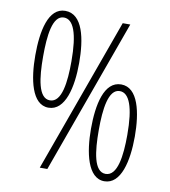

<svg xmlns="http://www.w3.org/2000/svg" viewBox="-82 -795 776 875"><g transform="rotate(10 306.0 -357.0)"><path d="M150 -276C228 -276 253 -389 253 -501C253 -612 231 -724 150 -724C71 -724 50 -612 50 -501C50 -391 73 -276 150 -276ZM159 0H194L452 -714H417ZM151 -310C97 -310 86 -403 86 -502C86 -598 96 -693 149 -693C193 -693 217 -632 217 -502C217 -406 206 -310 151 -310ZM459 10C536 10 561 -101 561 -215C561 -325 538 -438 459 -438C380 -438 358 -327 358 -215C358 -106 382 10 459 10ZM459 -24C405 -24 394 -116 394 -216C394 -312 405 -407 458 -407C502 -407 526 -345 526 -216C526 -119 514 -24 459 -24Z"/></g></svg>

Font: Kathrein 37 Thin Condensed
Style: Regular
Weight: 250
Width: 3
Designer: Lazydogs Typefoundry, based on Open Sans by Ascender Corporation
Foundry: Lazydogs Typefoundry
Version: Version 1.003;PS 001.003;hotconv 1.0.88;makeotf.lib2.5.64775